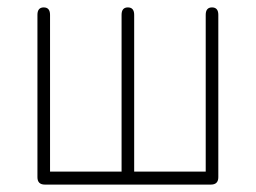

<svg xmlns="http://www.w3.org/2000/svg" viewBox="-20 -498 691 518"><path d="M101 0Q81 0 81 -20V-458Q81 -478 98 -478Q115 -478 115 -458V-35H308V-458Q308 -478 325 -478Q342 -478 342 -458V-35H535V-458Q535 -478 552 -478Q569 -478 569 -458V-20Q569 0 549 0Z"/></svg>

Font: Zen Maru Gothic Light
Style: Regular
Weight: 300
Designer: Yoshimichi Ohira
Foundry: Positype
Version: Version 1.001